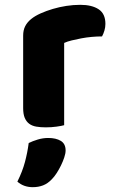

<svg xmlns="http://www.w3.org/2000/svg" viewBox="-20 -520 475 796"><path d="M246 -1Q236 2 214.5 5Q193 8 170 8Q148 8 130.5 5Q113 2 101 -7Q89 -16 82.5 -31.5Q76 -47 76 -72V-372Q76 -395 84.5 -411.5Q93 -428 109 -441Q125 -454 148.5 -464.5Q172 -475 199 -483Q226 -491 255 -495.5Q284 -500 313 -500Q361 -500 389 -481.5Q417 -463 417 -421Q417 -407 413 -393.5Q409 -380 403 -369Q382 -369 360 -367Q338 -365 317 -361Q296 -357 277.5 -352.5Q259 -348 246 -342ZM195 223Q178 241 158.5 248.5Q139 256 116 256Q78 256 52 233Q73 191 83.5 151.5Q94 112 99 73Q115 65 136.5 58.5Q158 52 180 52Q212 52 232 64Q252 76 252 104Q252 116 246.5 132.5Q241 149 233 165.5Q225 182 215 197.5Q205 213 195 223Z"/></svg>

Font: Baloo Tammudu
Style: Regular
Weight: 400
Designer: Omkar Shende and Ek Type
Foundry: Ek Type
Version: Version 1.007;PS 1.000;hotconv 1.0.88;makeotf.lib2.5.647800